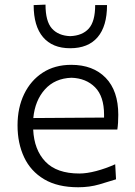

<svg xmlns="http://www.w3.org/2000/svg" viewBox="-20 -780 568 810"><path d="M310 10Q223 10 166.2 -23.8Q109.5 -57.5 81.8 -116.5Q54 -175.5 54 -251Q54 -325.5 81.8 -383Q109.5 -440.5 160.2 -473.5Q211 -506.5 280.5 -506.5Q372.5 -506.5 425.8 -451.8Q479 -397 479 -295.5Q479 -259.5 475 -233.5H120Q124 -147.5 171.8 -97.8Q219.5 -48 315 -48Q346 -48 386 -58.5Q426 -69 466 -87L469.5 -23.5Q440 -14 398.8 -2Q357.5 10 310 10ZM281.5 -452Q211.5 -449.5 169.5 -402.8Q127.5 -356 120.5 -282L419 -284Q419 -287 419 -290Q419 -293 419 -296Q419 -373.5 381 -411.8Q343 -450 281.5 -452ZM276 -576.5Q201.5 -576.5 161.8 -623Q122 -669.5 122 -758.5L172 -760.5Q172 -690 199 -659.8Q226 -629.5 276 -627.5Q327.5 -629.5 354.5 -659.5Q381.5 -689.5 381.5 -758.5H431.5Q431.5 -669.5 391.8 -623Q352 -576.5 276 -576.5Z"/></svg>

Font: Commissioner Flair Light
Style: Regular
Weight: 300
Designer: Kostas Bartsokas
Foundry: Kostas Bartsokas
Version: Version 1.000; ttfautohint (v1.8.3)